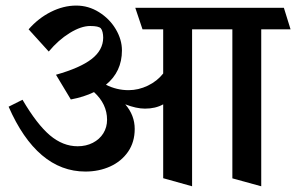

<svg xmlns="http://www.w3.org/2000/svg" viewBox="-20 -607 1041 675"><path d="M1001.5 -503.9H898.4V47.9L796.9 20V-503.9H655.3V47.9L553.7 19.5V-240.2Q526.9 -225.1 489.7 -225.1Q459.5 -225.1 420.4 -240.2Q453.6 -201.7 453.6 -153.8Q453.6 -107.4 430.2 -73.5Q406.7 -39.6 367.2 -21.7Q327.6 -3.9 280.3 -3.9Q195.3 -3.9 127.4 -61.5Q59.6 -119.1 10.3 -231.9L59.1 -256.3Q109.9 -169.9 155.5 -131.3Q201.2 -92.8 252.9 -92.8Q282.7 -92.8 306.4 -105Q330.1 -117.2 343.3 -138.4Q356.4 -159.7 356.4 -186Q356.4 -241.2 310.5 -283.2Q275.4 -266.1 229 -257.3L176.8 -344.2Q261.7 -368.2 302 -399.4Q342.3 -430.7 342.8 -474.1Q342.8 -484.9 340.6 -493.9Q338.4 -502.9 334.5 -507.3Q327.1 -515.6 296.9 -515.6Q265.1 -515.6 225.1 -491Q185.1 -466.3 151.4 -425.8L80.6 -503.9Q114.7 -543 158.9 -565.2Q203.1 -587.4 248 -587.4Q291 -587.4 328.1 -564.2Q365.2 -541 387 -504.4Q408.7 -467.8 408.7 -429.7Q408.7 -355 352.5 -309.1Q390.1 -290 432.1 -290Q466.8 -290 499.8 -305.9Q532.7 -321.8 553.7 -348.6V-503.9H481L455.6 -579.6H978Z"/></svg>

Font: Vesper Libre Medium
Style: Regular
Weight: 500
Designer: Robert Keller & Kimya Gandhi
Foundry: Mota Italic
Version: Version 1.058